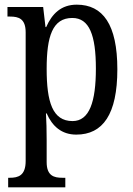

<svg xmlns="http://www.w3.org/2000/svg" viewBox="-20 -566 569 823"><path d="M15 237H260V196H247C212 196 180 188 180 129V34C180 -6 179 -48 177 -80H180C204 -25 244 11 307 11C421 11 483 -76 483 -269C483 -461 421 -546 309 -546C242 -546 203 -507 178 -450H175L165 -536H12V-495H23C60 -495 90 -486 90 -427V124C90 187 58 196 22 196H15ZM291 -47C205 -47 180 -129 180 -271C180 -410 205 -489 290 -489C363 -489 391 -415 391 -272C391 -129 363 -47 291 -47Z"/></svg>

Font: Noto Serif Myanmar Condensed
Style: Regular
Weight: 400
Width: 3
Designer: Ben Mitchell and the Monotype Design Team
Foundry: Monotype Imaging Inc.
Version: Version 2.106